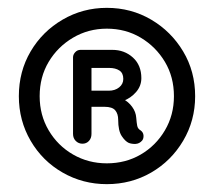

<svg xmlns="http://www.w3.org/2000/svg" viewBox="-20 -729 545 489"><path d="M190 -363Q180 -363 173 -370Q166 -377 166 -388V-583Q166 -590 171.5 -596Q177 -602 185 -602H266Q297 -602 318.5 -582.5Q340 -563 340 -530Q340 -510 326.5 -494.5Q313 -479 294 -472L293 -477Q307 -470 316.5 -457Q326 -444 327 -429Q328 -416 329.5 -408.5Q331 -401 338 -397Q345 -392 345.5 -384Q346 -376 342 -371Q335 -363 325.5 -362.5Q316 -362 308 -365Q299 -369 290 -382.5Q281 -396 281 -424Q281 -439 273.5 -448Q266 -457 246 -457H205L213 -466V-388Q213 -377 206.5 -370Q200 -363 190 -363ZM257 -498Q273 -498 283.5 -506.5Q294 -515 294 -528Q294 -543 284 -549.5Q274 -556 258 -556H205L213 -564V-491L208 -498ZM252 -260Q191 -260 139.5 -289.5Q88 -319 58 -370.5Q28 -422 28 -484Q28 -547 58 -598Q88 -649 139.5 -679Q191 -709 252 -709Q314 -709 365 -679Q416 -649 446.5 -598Q477 -547 477 -484Q477 -422 446.5 -370.5Q416 -319 365 -289.5Q314 -260 252 -260ZM252 -313Q300 -313 338.5 -335.5Q377 -358 400 -397Q423 -436 423 -484Q423 -533 400 -571.5Q377 -610 338.5 -633Q300 -656 252 -656Q205 -656 166 -633Q127 -610 104 -571.5Q81 -533 81 -484Q81 -436 104 -397Q127 -358 166 -335.5Q205 -313 252 -313Z"/></svg>

Font: Quicksand SemiBold
Style: Regular
Weight: 600
Designer: Andrew Paglinawan
Foundry: Andrew Paglinawan
Version: Version 3.006